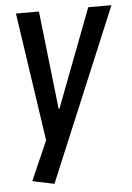

<svg xmlns="http://www.w3.org/2000/svg" viewBox="-52 -580 554 807"><g transform="rotate(-5 224.5 -176.5)"><path d="M53 168 142 -35 129 23 46 -540H143L190 -125H193L351 -540H449L145 187Z"/></g></svg>

Font: Pathway Extreme Condensed Medium
Style: Italic
Weight: 500
Width: 3
Italic angle: -8°
Version: Version 1.001;gftools[0.9.26]